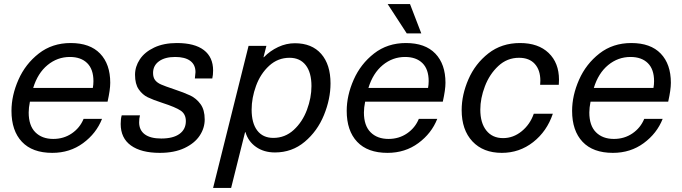

<svg xmlns="http://www.w3.org/2000/svg" viewBox="-20 -732 3326 937"><path d="M120 -183Q120 -119 152.5 -86.5Q185 -54 240 -54Q291 -54 330.5 -81Q370 -108 388 -152H478Q450 -81 385.5 -33.5Q321 14 235 14Q138 14 87 -40Q36 -94 36 -191Q36 -266 70 -343Q104 -420 169.5 -471Q235 -522 325 -522Q419 -522 468.5 -470.5Q518 -419 518 -328Q518 -294 505 -236H126Q120 -206 120 -183ZM142 -303H433Q436 -319 436 -336Q436 -394 405.5 -424Q375 -454 321 -454Q260 -454 212 -414.5Q164 -375 142 -303Z M1020 -388Q1020 -366 1016 -349H931Q934 -376 934 -380Q934 -416 908.5 -435Q883 -454 835 -454Q785 -454 756 -433Q727 -412 727 -376Q727 -354 737 -341Q747 -328 766.5 -319.5Q786 -311 828 -297Q879 -280 908.5 -266Q938 -252 958.5 -224Q979 -196 979 -149Q979 -107 954.5 -70Q930 -33 880.5 -9.5Q831 14 760 14Q669 14 619 -22Q569 -58 569 -127Q569 -153 574 -169H663Q659 -154 659 -135Q659 -97 686.5 -76.5Q714 -56 767 -56Q825 -56 856 -78.5Q887 -101 887 -141Q887 -175 862 -192Q837 -209 772 -230Q726 -245 700.5 -257.5Q675 -270 657 -296Q639 -322 639 -367Q639 -407 662.5 -442.5Q686 -478 732.5 -500Q779 -522 843 -522Q930 -522 975 -487.5Q1020 -453 1020 -388Z M1593 -325Q1593 -249 1561 -170.5Q1529 -92 1467 -40Q1405 12 1322 12Q1268 12 1229.5 -15Q1191 -42 1178 -87H1176L1108 185H1020L1193 -508H1280L1266 -453H1268Q1298 -484 1337.5 -502.5Q1377 -521 1419 -521Q1502 -521 1547.5 -469Q1593 -417 1593 -325ZM1208 -197Q1208 -131 1235.5 -95Q1263 -59 1314 -59Q1371 -59 1413.5 -98Q1456 -137 1478 -196Q1500 -255 1500 -312Q1500 -378 1472 -414Q1444 -450 1393 -450Q1336 -450 1293.5 -411Q1251 -372 1229.5 -313Q1208 -254 1208 -197Z M1756 -183Q1756 -119 1788.5 -86.5Q1821 -54 1876 -54Q1927 -54 1966.5 -81Q2006 -108 2024 -152H2114Q2086 -81 2021.5 -33.5Q1957 14 1871 14Q1774 14 1723 -40Q1672 -94 1672 -191Q1672 -266 1706 -343Q1740 -420 1805.5 -471Q1871 -522 1961 -522Q2055 -522 2104.5 -470.5Q2154 -419 2154 -328Q2154 -294 2141 -236H1762Q1756 -206 1756 -183ZM1778 -303H2069Q2072 -319 2072 -336Q2072 -394 2041.5 -424Q2011 -454 1957 -454Q1896 -454 1848 -414.5Q1800 -375 1778 -303ZM2036 -569H1965L1872 -712H1981Z M2708 -343Q2708 -327 2707 -318H2616Q2617 -325 2617 -338Q2617 -390 2590 -420Q2563 -450 2513 -450Q2455 -450 2412 -410Q2369 -370 2346.5 -311Q2324 -252 2324 -197Q2324 -132 2353.5 -95Q2383 -58 2435 -58Q2485 -58 2526 -91.5Q2567 -125 2585 -177H2678Q2649 -91 2582 -38.5Q2515 14 2429 14Q2338 14 2285.5 -42Q2233 -98 2233 -195Q2233 -269 2266 -345Q2299 -421 2363.5 -471.5Q2428 -522 2518 -522Q2607 -522 2657.5 -473.5Q2708 -425 2708 -343Z M2856 -183Q2856 -119 2888.5 -86.5Q2921 -54 2976 -54Q3027 -54 3066.5 -81Q3106 -108 3124 -152H3214Q3186 -81 3121.5 -33.5Q3057 14 2971 14Q2874 14 2823 -40Q2772 -94 2772 -191Q2772 -266 2806 -343Q2840 -420 2905.5 -471Q2971 -522 3061 -522Q3155 -522 3204.5 -470.5Q3254 -419 3254 -328Q3254 -294 3241 -236H2862Q2856 -206 2856 -183ZM2878 -303H3169Q3172 -319 3172 -336Q3172 -394 3141.5 -424Q3111 -454 3057 -454Q2996 -454 2948 -414.5Q2900 -375 2878 -303Z"/></svg>

Font: CST
Style: Italic
Weight: 400
Italic angle: -14°
Version: Version 1.00